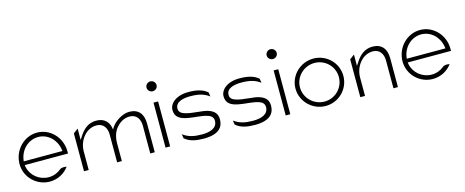

<svg xmlns="http://www.w3.org/2000/svg" viewBox="-37 -1192 4200 1735"><g transform="rotate(-15 2063.0 -324.0)"><path d="M46 -227C46 -104 148 -4 271 -4C345 -4 410 -39 451 -95C432 -99 404 -101 387 -87C356 -61 316 -45 271 -45C184 -45 109 -106 92 -189L89 -207H494V-227C494 -357 394 -462 271 -462C148 -462 46 -357 46 -227ZM89 -242 92 -262C108 -354 183 -421 271 -421C359 -421 433 -353 448 -261L451 -242Z M592 -15H636V-187C636 -247 659 -296 688 -329C714 -359 754 -386 807 -386C872 -386 902 -335 902 -276V-15H946V-187C946 -208 949 -229 954 -247C968 -300 990 -320 998 -329C1024 -359 1064 -386 1117 -386C1182 -386 1212 -335 1212 -276V-15H1254V-284C1254 -373 1211 -428 1125 -428C1060 -428 975 -376 943 -311C935 -384 892 -428 815 -428C744 -428 697 -387 663 -337L636 -296V-402L592 -369Z M1333 -598C1333 -573 1354 -552 1380 -552C1406 -552 1427 -573 1427 -598C1427 -623 1406 -644 1380 -644C1354 -644 1333 -623 1333 -598ZM1359 -30H1402V-451H1359Z M1507 -342C1507 -271 1558 -248 1627 -236C1679 -226 1749 -226 1801 -209C1824 -202 1853 -187 1853 -150C1853 -80 1782 -60 1710 -60C1635 -60 1584 -71 1532 -109L1538 -70C1582 -30 1646 -19 1716 -19C1860 -19 1900 -81 1900 -150C1900 -206 1870 -231 1827 -248C1770 -270 1672 -263 1603 -287C1582 -294 1554 -307 1554 -342C1554 -406 1629 -421 1692 -421C1767 -421 1818 -410 1870 -372L1864 -411C1820 -451 1756 -462 1686 -462C1571 -462 1507 -402 1507 -342Z M1985 -342C1985 -271 2036 -248 2105 -236C2157 -226 2227 -226 2279 -209C2302 -202 2331 -187 2331 -150C2331 -80 2260 -60 2188 -60C2113 -60 2062 -71 2010 -109L2016 -70C2060 -30 2124 -19 2194 -19C2338 -19 2378 -81 2378 -150C2378 -206 2348 -231 2305 -248C2248 -270 2150 -263 2081 -287C2060 -294 2032 -307 2032 -342C2032 -406 2107 -421 2170 -421C2245 -421 2296 -410 2348 -372L2342 -411C2298 -451 2234 -462 2164 -462C2049 -462 1985 -402 1985 -342Z M2457 -598C2457 -573 2478 -552 2504 -552C2530 -552 2551 -573 2551 -598C2551 -623 2530 -644 2504 -644C2478 -644 2457 -623 2457 -598ZM2483 -30H2526V-451H2483Z M2631 -241C2631 -119 2733 -19 2856 -19C2979 -19 3079 -118 3079 -241C3079 -364 2979 -462 2856 -462C2733 -462 2631 -363 2631 -241ZM2673 -241C2673 -342 2756 -421 2856 -421C2956 -421 3037 -341 3037 -241C3037 -141 2956 -60 2856 -60C2756 -60 2673 -140 2673 -241Z M3177 -15H3221V-187C3221 -247 3244 -296 3273 -329C3299 -359 3339 -386 3392 -386C3457 -386 3487 -335 3487 -276V-15H3529V-284C3529 -373 3486 -428 3400 -428C3329 -428 3282 -387 3248 -337L3221 -296V-402L3177 -369Z M3629 -227C3629 -104 3731 -4 3854 -4C3928 -4 3993 -39 4034 -95C4015 -99 3987 -101 3970 -87C3939 -61 3899 -45 3854 -45C3767 -45 3692 -106 3675 -189L3672 -207H4077V-227C4077 -357 3977 -462 3854 -462C3731 -462 3629 -357 3629 -227ZM3672 -242 3675 -262C3691 -354 3766 -421 3854 -421C3942 -421 4016 -353 4031 -261L4034 -242Z"/></g></svg>

Font: Charger Sport
Style: HL
Weight: 100
Designer: Jasper
Foundry: Cannot Into Space Fonts
Version: Version 1.1